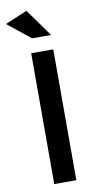

<svg xmlns="http://www.w3.org/2000/svg" viewBox="-113 -968 516 1012"><g transform="rotate(-10 145.0 -462.5)"><path d="M-12.2 -875 106 -924.8 211.9 -776.9H109.9ZM91.8 0V-700.2H210V0Z"/></g></svg>

Font: Trueno
Style: Rg
Weight: 400
Designer: Julieta Ulanovsky
Foundry: Julieta Ulanovsky
Version: Version 3.001b